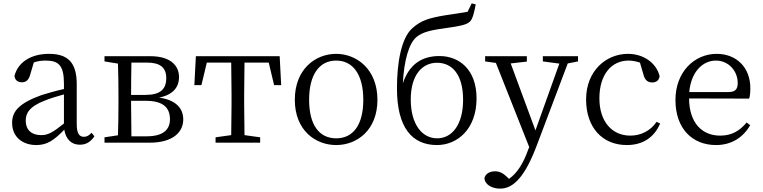

<svg xmlns="http://www.w3.org/2000/svg" viewBox="-20 -848 4532 1141"><path d="M360 -114C296 -63 267 -45 225 -45C171 -45 133 -72 133 -132C133 -172 151 -214 248 -251C275 -262 319 -276 360 -287ZM524 -59C509 -43 497 -35 479 -35C452 -35 436 -53 436 -111V-348C436 -478 382 -528 271 -528C165 -528 87 -479 66 -397C68 -373 85 -359 110 -359C136 -359 151 -374 159 -403L181 -477C207 -486 230 -488 251 -488C327 -488 360 -461 360 -351V-319C314 -309 266 -295 227 -283C91 -234 52 -185 52 -118C52 -32 116 14 196 14C261 14 301 -15 362 -77C371 -22 403 12 454 12C489 12 517 -2 541 -38Z M761 -38C760 -94 759 -174 759 -228V-249H845C949 -249 990 -209 990 -139C990 -74 945 -38 852 -38ZM854 -476C931 -476 968 -447 968 -384C968 -315 930 -284 843 -284H759C759 -347 760 -423 761 -476ZM601 -514V-483L681 -470C683 -415 684 -339 684 -286V-228C684 -176 683 -99 681 -44L601 -32V0H868C1013 0 1069 -67 1069 -138C1069 -203 1027 -254 925 -268C1013 -285 1044 -335 1044 -389C1044 -464 986 -514 874 -514Z M1577 -476 1609 -342H1651L1642 -514H1144L1135 -342H1177L1209 -476H1354C1355 -421 1356 -341 1356 -286V-228C1356 -176 1355 -100 1354 -45L1261 -32V0H1526V-32L1433 -45C1432 -100 1431 -176 1431 -228V-286C1431 -341 1432 -421 1433 -476Z M1978 14C2101 14 2223 -74 2223 -255C2223 -437 2099 -528 1978 -528C1854 -528 1732 -437 1732 -255C1732 -74 1854 14 1978 14ZM1978 -26C1877 -26 1817 -105 1817 -255C1817 -404 1877 -488 1978 -488C2078 -488 2139 -404 2139 -255C2139 -105 2078 -26 1978 -26Z M2578 -26C2489 -26 2421 -108 2421 -257C2421 -401 2488 -475 2577 -475C2668 -475 2732 -404 2732 -255C2732 -108 2667 -26 2578 -26ZM2783 -828 2759 -778C2716 -771 2670 -763 2625 -757C2529 -741 2480 -726 2429 -679C2366 -622 2339 -480 2339 -323C2339 -89 2429 14 2577 14C2697 14 2812 -80 2812 -263C2812 -435 2709 -515 2591 -515C2478 -515 2409 -457 2374 -353C2381 -489 2410 -590 2455 -628C2495 -661 2550 -670 2636 -682C2705 -692 2753 -699 2774 -721C2789 -737 2798 -773 2807 -822Z M3415 -514H3206V-483L3304 -470L3162 -73L3015 -471L3111 -482V-514H2863V-483L2927 -474L3125 26L3116 49C3091 118 3056 179 3005 215L2997 207C2971 182 2950 170 2922 170C2893 170 2865 183 2859 210C2860 248 2903 273 2952 273C3033 273 3101 199 3170 16L3354 -471L3415 -483Z M3882 -124C3846 -71 3789 -42 3726 -42C3618 -42 3542 -124 3542 -264C3542 -405 3614 -488 3715 -488C3736 -488 3759 -484 3783 -476L3805 -401C3812 -376 3826 -358 3856 -358C3880 -358 3896 -370 3900 -395C3881 -474 3804 -528 3712 -528C3582 -528 3463 -427 3463 -257C3463 -91 3559 14 3705 14C3803 14 3869 -34 3903 -114Z M4076 -301C4088 -428 4161 -488 4234 -488C4311 -488 4364 -425 4364 -355C4364 -323 4354 -301 4310 -301ZM4432 -262C4437 -277 4439 -298 4439 -324C4439 -449 4355 -528 4239 -528C4107 -528 3994 -421 3994 -254C3994 -83 4095 14 4235 14C4328 14 4397 -32 4438 -104L4417 -120C4378 -73 4331 -42 4260 -42C4154 -42 4076 -115 4075 -263Z"/></svg>

Font: Shippori Mincho
Style: Regular
Weight: 400
Designer: Bonji Tadano  Ryoko NISHIZUKA  (kana & ideographs); Frank Grießhammer (Latin, Greek & Cyrillic); Wenlong ZHANG  (bopomof
Foundry: Adobe Systems Incorporated
Version: Version 1.003;PS 1.001;hotconv 16.6.54;makeotf.lib2.5.65590